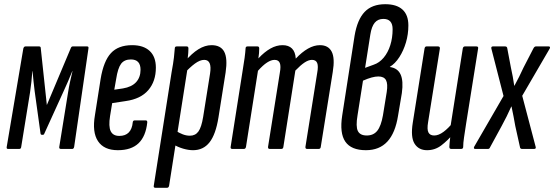

<svg xmlns="http://www.w3.org/2000/svg" viewBox="-20 -709 2638 914"><path d="M18 0Q10 0 12 -10L91 -478Q94 -488 101 -488H166Q174 -488 174 -480L203 -209L317 -480Q320 -488 326 -488H395Q403 -488 401 -478L333 -10Q331 0 324 0H270Q261 0 262 -9L304 -269Q308 -295 313.5 -320Q319 -345 325 -370H324Q314 -346 304 -322Q294 -298 283 -275L191 -73Q190 -69 187.5 -68Q185 -67 181 -67Q178 -67 176 -68Q174 -69 173 -73L145 -275Q142 -298 139.5 -322.5Q137 -347 135 -370H134Q132 -345 129.5 -320Q127 -295 123 -269L81 -10Q80 0 72 0Z M541 6Q475 6 446.5 -37Q418 -80 432 -161L459 -333Q473 -418 508 -456Q543 -494 609 -494Q663 -494 692.5 -466.5Q722 -439 722 -387Q722 -322 686 -280Q650 -238 579 -228L514 -218L504 -157Q496 -107 507 -84.5Q518 -62 548 -62Q577 -62 593 -78.5Q609 -95 612 -127Q613 -136 622 -136H673Q682 -136 681 -126Q674 -60 639.5 -27Q605 6 541 6ZM524 -282 565 -288Q607 -295 628 -318Q649 -341 649 -377Q649 -426 603 -426Q572 -426 556.5 -405.5Q541 -385 533 -333Z M899 6Q877 6 851.5 -1.5Q826 -9 805 -22L816 -87Q833 -76 850 -69.5Q867 -63 884 -63Q910 -63 924.5 -83Q939 -103 947 -152L980 -359Q985 -392 978 -408Q971 -424 952 -424Q932 -424 907.5 -406Q883 -388 857 -359L860 -416Q893 -455 924.5 -474.5Q956 -494 987 -494Q1031 -494 1047.5 -462.5Q1064 -431 1054 -364L1020 -150Q1007 -69 977.5 -31.5Q948 6 899 6ZM720 185Q710 185 712 175L797 -366Q805 -409 808 -435.5Q811 -462 812 -478Q812 -488 821 -488H869Q877 -488 877 -478Q877 -458 873.5 -431.5Q870 -405 868 -388L872 -379L785 175Q783 185 775 185Z M1086 0Q1076 0 1078 -10L1134 -366Q1141 -407 1144.5 -434Q1148 -461 1149 -478Q1149 -488 1158 -488H1206Q1214 -488 1214 -478Q1214 -468 1213 -455.5Q1212 -443 1210 -431Q1239 -462 1267.5 -478Q1296 -494 1325 -494Q1354 -494 1370 -478Q1386 -462 1388 -430Q1417 -461 1446 -477.5Q1475 -494 1503 -494Q1543 -494 1559 -463Q1575 -432 1564 -366L1507 -10Q1506 0 1497 0H1442Q1433 0 1434 -10L1490 -362Q1496 -394 1490 -409Q1484 -424 1465 -424Q1449 -424 1430 -411.5Q1411 -399 1386 -373L1329 -10Q1328 0 1319 0H1264Q1255 0 1256 -10L1312 -362Q1318 -394 1312 -409Q1306 -424 1287 -424Q1271 -424 1251.5 -411.5Q1232 -399 1208 -372L1151 -10Q1149 0 1141 0Z M1722 6Q1652 6 1624 -34.5Q1596 -75 1609 -159L1668 -539Q1681 -616 1716 -652.5Q1751 -689 1814 -689Q1868 -689 1896 -663.5Q1924 -638 1924 -588Q1924 -546 1912.5 -507Q1901 -468 1881 -437Q1861 -406 1836 -391V-390Q1873 -385 1887 -354.5Q1901 -324 1893 -266L1875 -159Q1862 -76 1824 -35Q1786 6 1722 6ZM1726 -64Q1758 -64 1776 -86.5Q1794 -109 1803 -160L1821 -271Q1827 -310 1817.5 -327.5Q1808 -345 1781 -345Q1753 -345 1708 -325L1682 -160Q1673 -107 1683.5 -85.5Q1694 -64 1726 -64ZM1718 -386 1759 -401Q1786 -410 1806.5 -434.5Q1827 -459 1838 -494Q1849 -529 1849 -570Q1849 -619 1805 -619Q1779 -619 1764 -601Q1749 -583 1743 -545Z M2013 6Q1973 6 1953.5 -25Q1934 -56 1945 -125L2001 -478Q2003 -488 2010 -488H2065Q2075 -488 2074 -478L2018 -128Q2012 -93 2019.5 -78.5Q2027 -64 2047 -64Q2068 -64 2091.5 -81.5Q2115 -99 2137 -127L2138 -72Q2111 -40 2081 -17Q2051 6 2013 6ZM2128 0Q2119 0 2119 -10Q2120 -30 2123.5 -57Q2127 -84 2129 -100L2125 -110L2183 -478Q2185 -488 2193 -488H2248Q2258 -488 2256 -478L2199 -121Q2193 -82 2189 -55Q2185 -28 2185 -10Q2185 0 2175 0Z M2242 0Q2238 0 2236.5 -2.5Q2235 -5 2237 -10L2377 -252L2319 -478Q2318 -483 2320 -485.5Q2322 -488 2326 -488H2385Q2394 -488 2395 -478L2412 -388Q2417 -367 2421 -344Q2425 -321 2428 -301H2429Q2440 -321 2451.5 -344Q2463 -367 2472 -387L2519 -478Q2524 -488 2531 -488H2592Q2597 -488 2598 -485Q2599 -482 2597 -478L2466 -253L2530 -10Q2533 0 2522 0H2465Q2456 0 2455 -10L2433 -109Q2429 -132 2424.5 -155.5Q2420 -179 2415 -202H2414Q2404 -179 2392 -155Q2380 -131 2368 -109L2313 -8Q2310 0 2303 0Z"/></svg>

Font: Sofia Sans Extra Condensed Medium
Style: Italic
Weight: 500
Italic angle: -9°
Version: Version 4.100